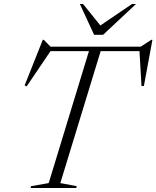

<svg xmlns="http://www.w3.org/2000/svg" viewBox="-20 -938 780 958"><path d="M706 -683H195.5L237.5 -691L113 -507L103 -512L193.5 -739.5H198.5L237.5 -699.5L213 -705H701L673.5 -699.5L735 -739.5H740.5L698 -509H686L675.5 -691ZM427 -693.5H485.5L281 -24.5L363 -9L360.5 0H132.5L135 -9L223 -24.5ZM658.5 -918 494.5 -764.5H449.5L378.5 -918H394.5L490 -799.5H464L638.5 -918Z"/></svg>

Font: Newsreader 60pt Light
Style: Italic
Weight: 300
Italic angle: -17°
Designer: Hugues Gentile
Foundry: Production Type
Version: Version 1.003